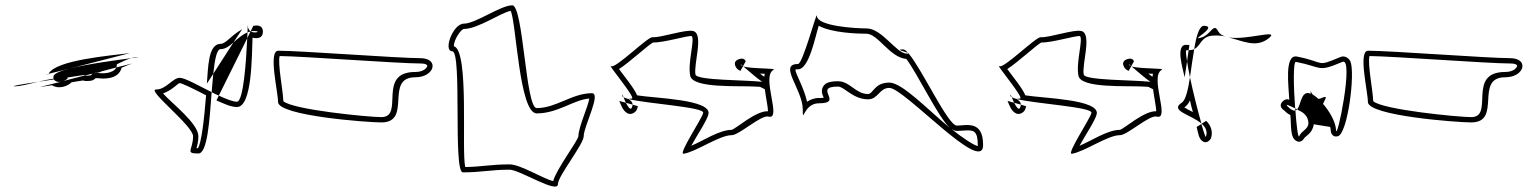

<svg xmlns="http://www.w3.org/2000/svg" viewBox="-20 -723 5784 723"><path d="M129 -395C144 -397 160 -400 176 -402C202 -385 238 -400 249 -413C264 -416 280 -418 293 -420C298 -418 302 -418 305 -418C318 -418 330 -418 339 -428C342 -428 345 -429 346 -429C365 -426 426 -421 438 -468C452 -474 466 -480 478 -484L418 -469C407 -445 362 -445 346 -449C342 -448 338 -448 333 -447L326 -445C325 -442 327 -438 305 -438C303 -438 301 -439 300 -439L219 -418C216 -417 212 -416 209 -415ZM142 -439C149 -441 156 -443 163 -444V-445ZM124 -415C143 -418 163 -421 183 -424C188 -416 199 -413 209 -415L219 -418C230 -422 239 -429 233 -431C257 -435 279 -438 298 -441C298 -440 299 -440 300 -439L326 -445L327 -446C329 -446 331 -447 333 -447L341 -449H346L347 -450H351C356 -451 358 -452 359 -453C361 -454 363 -454 365 -455L418 -469C419 -472 420 -476 420 -480V-481C438 -490 457 -499 474 -504C423 -497 313 -483 243 -465L163 -445C188 -497 399 -514 469 -523L243 -465C206 -456 181 -445 181 -434C181 -432 181 -429 182 -427C163 -424 143 -420 124 -415ZM121 -434 142 -439C135 -437 128 -436 121 -434ZM35 -398C57 -398 89 -407 124 -415C62 -406 18 -398 35 -398ZM474 -504C496 -507 507 -508 499 -508C491 -508 483 -507 474 -504Z M594 -371C633 -386 649 -410 657 -410C664 -410 711 -388 756 -364C749 -274 738 -181 725 -165H720C723 -176 727 -190 727 -210C727 -258 628 -333 594 -371ZM795 -345C824 -332 850 -320 872 -320C930 -320 928 -515 931 -581C933 -581 969 -570 970 -603C970 -634 938 -626 938 -626H934L924 -605C918 -609 913 -616 913 -628C913 -638 913 -626 912 -601C916 -603 919 -603 923 -604L911 -579C907 -495 897 -340 872 -340C857 -340 832 -350 804 -363ZM759 -408 783 -445C789 -499 796 -538 811 -538C829 -538 844 -550 859 -563L892 -613C849 -589 831 -558 811 -558C763 -558 764 -467 759 -408ZM568 -386C529 -386 707 -250 707 -210C707 -158 675 -145 727 -145C761 -145 769 -268 777 -376C727 -401 676 -430 657 -430C630 -430 606 -386 568 -386ZM777 -376C786 -371 795 -367 804 -363L911 -579C911 -587 912 -594 912 -601C892 -593 875 -577 859 -563L783 -445C781 -424 779 -400 777 -376ZM924 -605C928 -606 933 -606 938 -606C965 -606 940 -595 924 -605Z M1033 -512C1123 -511 1480 -484 1562 -484C1590 -484 1589 -475 1589 -475C1589 -471 1579 -452 1544 -452C1397 -452 1505 -282 1416 -282C1368 -282 1081 -310 1047 -342C1046 -381 1025 -484 1033 -512ZM1027 -339C1027 -287 1364 -262 1416 -262C1534 -262 1426 -432 1544 -432C1617 -432 1636 -504 1562 -504C1480 -504 1111 -532 1028 -532C989 -532 1027 -378 1027 -339Z M1689 -549C1689 -575 1717 -614 1727 -614C1780 -614 1867 -676 1903 -682C1924 -641 1935 -296 2001 -296C2081 -296 2139 -347 2199 -352C2194 -319 2159 -247 2158 -210C2155 -191 2075 -86 2063 -41C2025 -50 1940 -104 1899 -104C1828 -104 1795 -95 1732 -94C1717 -153 1748 -534 1689 -549ZM1683 -530C1721 -530 1685 -74 1723 -74C1795 -74 1827 -84 1899 -84C1937 -84 2081 9 2081 -30C2081 -60 2178 -180 2178 -210C2178 -247 2245 -372 2209 -372C2134 -372 2075 -316 2001 -316C1959 -316 1951 -703 1909 -703C1865 -703 1771 -634 1727 -634C1685 -634 1648 -530 1683 -530Z M2842 -446C2848 -446 2855 -445 2860 -445C2859 -442 2858 -438 2858 -434C2853 -437 2847 -442 2842 -446ZM2311 -463C2349 -487 2420 -553 2439 -563C2481 -562 2569 -590 2585 -587C2597 -573 2569 -487 2579 -438C2588 -389 2763 -401 2824 -397C2831 -397 2837 -396 2842 -396L2860 -387C2864 -355 2872 -320 2872 -304C2827 -307 2750 -237 2735 -234C2689 -234 2628 -193 2583 -174C2606 -216 2643 -270 2648 -294C2658 -349 2445 -353 2379 -364C2370 -388 2331 -436 2311 -463ZM2312 -343C2318 -330 2324 -307 2342 -297C2355 -289 2371 -298 2377 -308C2379 -313 2381 -317 2382 -323L2362 -329C2362 -326 2361 -321 2359 -317C2354 -307 2345 -320 2337 -336ZM2328 -357C2331 -351 2333 -343 2337 -336L2362 -329C2362 -343 2347 -348 2347 -350C2339 -352 2332 -355 2328 -357ZM2323 -362C2323 -360 2325 -359 2328 -357C2324 -366 2322 -371 2323 -362ZM2751 -471C2755 -462 2764 -458 2768 -456L2778 -474C2773 -476 2770 -478 2769 -480C2768 -483 2771 -480 2778 -474L2788 -492C2788 -492 2784 -508 2762 -500C2737 -491 2751 -471 2751 -471ZM2778 -474 2779 -473ZM2281 -474C2265 -484 2377 -352 2359 -352C2350 -351 2347 -351 2347 -350C2420 -332 2632 -320 2628 -298C2624 -277 2533 -142 2554 -144C2601 -151 2689 -214 2735 -214C2762 -213 2847 -292 2874 -284C2926 -270 2845 -436 2893 -460C2907 -467 2811 -463 2779 -473C2796 -459 2829 -429 2850 -415C2790 -422 2603 -420 2599 -442C2591 -480 2631 -594 2591 -606C2563 -614 2467 -580 2437 -583C2418 -584 2296 -462 2281 -474Z M3563 -237C3568 -234 3575 -230 3583 -230C3596 -230 3610 -232 3621 -232C3644 -232 3662 -232 3662 -177V-173C3647 -176 3607 -202 3563 -237ZM2975 -461C2977 -462 2980 -462 2985 -462C3027 -462 3050 -586 3063 -626C3112 -599 3210 -596 3243 -596C3286 -596 3331 -506 3393 -501C3437 -442 3511 -285 3556 -242C3473 -311 3377 -412 3329 -412C3272 -412 3268 -369 3249 -369C3201 -369 3181 -417 3136 -417C3120 -417 3109 -416 3098 -412C3089 -409 3081 -402 3077 -392C3071 -374 3080 -360 3082 -355C3076 -354 3072 -354 3063 -354C3045 -354 3030 -347 3019 -340C3007 -394 2975 -446 2975 -461ZM2985 -482C2909 -482 3003 -386 3003 -310C3003 -252 3005 -334 3063 -334C3161 -334 3038 -397 3136 -397C3159 -397 3192 -349 3249 -349C3287 -349 3291 -392 3329 -392C3385 -392 3682 -62 3682 -177C3682 -272 3617 -250 3583 -250C3550 -250 3453 -461 3402 -521H3395C3355 -521 3302 -616 3243 -616C3203 -616 3056 -624 3056 -664C3056 -683 3003 -482 2985 -482ZM3399 -524 3402 -521C3404 -522 3402 -523 3399 -524ZM3381 -537C3350 -537 3387 -529 3399 -524C3392 -532 3386 -537 3381 -537Z M4304 -446C4310 -446 4317 -445 4322 -445C4321 -442 4320 -438 4320 -434C4315 -437 4309 -442 4304 -446ZM3773 -463C3811 -487 3882 -553 3901 -563C3943 -562 4031 -590 4047 -587C4059 -573 4031 -487 4041 -438C4050 -389 4225 -401 4286 -397C4293 -397 4299 -396 4304 -396L4322 -387C4326 -355 4334 -320 4334 -304C4289 -307 4212 -237 4197 -234C4151 -234 4090 -193 4045 -174C4068 -216 4105 -270 4110 -294C4120 -349 3907 -353 3841 -364C3832 -388 3793 -436 3773 -463ZM3774 -343C3780 -330 3786 -307 3804 -297C3817 -289 3833 -298 3839 -308C3841 -313 3843 -317 3844 -323L3824 -329C3824 -326 3823 -321 3821 -317C3816 -307 3807 -320 3799 -336ZM3790 -357C3793 -351 3795 -343 3799 -336L3824 -329C3824 -343 3809 -348 3809 -350C3801 -352 3794 -355 3790 -357ZM3785 -362C3785 -360 3787 -359 3790 -357C3786 -366 3784 -371 3785 -362ZM4213 -471C4217 -462 4226 -458 4230 -456L4240 -474C4235 -476 4232 -478 4231 -480C4230 -483 4233 -480 4240 -474L4250 -492C4250 -492 4246 -508 4224 -500C4199 -491 4213 -471 4213 -471ZM4240 -474 4241 -473ZM3743 -474C3727 -484 3839 -352 3821 -352C3812 -351 3809 -351 3809 -350C3882 -332 4094 -320 4090 -298C4086 -277 3995 -142 4016 -144C4063 -151 4151 -214 4197 -214C4224 -213 4309 -292 4336 -284C4388 -270 4307 -436 4355 -460C4369 -467 4273 -463 4241 -473C4258 -459 4291 -429 4312 -415C4252 -422 4065 -420 4061 -442C4053 -480 4093 -594 4053 -606C4025 -614 3929 -580 3899 -583C3880 -584 3758 -462 3743 -474Z M4439 -319C4441 -320 4441 -319 4442 -320C4451 -327 4457 -336 4461 -345C4464 -330 4468 -315 4472 -301C4458 -308 4445 -315 4439 -319ZM4486 -245C4492 -224 4493 -198 4512 -189C4528 -182 4539 -200 4540 -202C4549 -229 4538 -253 4522 -268L4505 -257C4520 -244 4528 -228 4521 -208C4520 -204 4513 -224 4504 -256ZM4441 -432 4450 -492C4446 -518 4444 -534 4448 -534H4456L4459 -554C4457 -553 4454 -554 4450 -554C4403 -559 4435 -462 4441 -432ZM4450 -492C4453 -475 4456 -454 4461 -432C4466 -466 4471 -505 4477 -538C4471 -535 4465 -534 4456 -534ZM4593 -586C4597 -585 4602 -583 4607 -582C4602 -583 4598 -585 4593 -586ZM4607 -582C4663 -568 4711 -541 4759 -580C4800 -615 4676 -571 4607 -582ZM4477 -538C4503 -551 4502 -587 4549 -589C4564 -590 4579 -589 4593 -586C4582 -590 4573 -595 4568 -604C4549 -640 4543 -595 4505 -582C4453 -566 4569 -622 4515 -626C4496 -627 4485 -588 4477 -538ZM4504 -256V-258L4505 -257ZM4431 -337C4382 -306 4464 -292 4504 -258C4491 -304 4473 -374 4461 -432C4454 -386 4445 -347 4431 -337Z M4812 -343C4789 -322 4816 -307 4816 -307C4824 -299 4831 -293 4839 -290C4843 -250 4837 -205 4862 -192C4878 -183 4889 -199 4890 -201C4893 -209 4923 -220 4927 -255L4989 -245C4990 -241 4991 -236 4991 -233C4991 -230 4991 -228 4992 -225C4992 -225 4997 -204 5018 -210C5055 -220 5084 -448 5065 -492C5060 -503 5044 -516 5027 -508C4933 -469 4975 -488 4864 -510C4815 -520 4833 -394 4835 -347C4835 -347 4825 -354 4812 -343ZM4830 -321C4817 -334 4832 -327 4857 -315C4851 -396 4849 -492 4860 -490C4963 -470 4938 -449 5035 -490C5080 -510 5013 -184 5011 -234C5009 -265 4987 -303 4962 -332C4972 -354 4983 -366 4952 -352C4949 -351 4946 -351 4944 -351C4939 -356 4934 -360 4929 -363C4927 -364 4925 -366 4923 -367C4915 -378 4912 -388 4916 -374V-370C4883 -384 4880 -340 4869 -318C4868 -316 4866 -315 4866 -314C4865 -313 4866 -312 4865 -311H4866C4866 -310 4867 -309 4869 -308C4891 -299 4906 -284 4907 -260C4907 -236 4882 -232 4872 -210C4868 -203 4862 -250 4858 -307C4852 -305 4843 -308 4830 -321ZM4857 -315C4857 -312 4858 -310 4858 -307C4860 -308 4863 -309 4865 -311Z M5137 -512C5227 -511 5584 -484 5666 -484C5694 -484 5693 -475 5693 -475C5693 -471 5683 -452 5648 -452C5501 -452 5609 -282 5520 -282C5472 -282 5185 -310 5151 -342C5150 -381 5129 -484 5137 -512ZM5131 -339C5131 -287 5468 -262 5520 -262C5638 -262 5530 -432 5648 -432C5721 -432 5740 -504 5666 -504C5584 -504 5215 -532 5132 -532C5093 -532 5131 -378 5131 -339Z"/></svg>

Font: CiSf CamouflageKit II
Style: Outline
Weight: 400
Version: Version 1